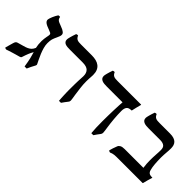

<svg xmlns="http://www.w3.org/2000/svg" viewBox="46 -1178 1815 1815"><g transform="rotate(45 954.0 -270.5)"><path d="M185.1 -558.6Q187 -546.4 190.9 -538.6Q194.8 -530.8 202.1 -524.9Q209.5 -519 221.4 -514.2Q233.4 -509.3 251.5 -502.4Q271 -495.6 283.4 -489Q295.9 -482.4 303.2 -476.1Q310.5 -469.7 313.5 -463.4Q316.4 -457 316.4 -449.7Q316.4 -439.5 312.7 -429.4Q309.1 -419.4 301.8 -403.3Q294.4 -387.2 289.3 -375.5Q284.2 -363.8 281.2 -352.5Q278.3 -341.3 276.9 -328.9Q275.4 -316.4 275.4 -299.3Q275.4 -272 283.7 -241.9Q292 -211.9 303.7 -183.6Q315.4 -155.3 327.4 -131.1Q339.4 -106.9 346.7 -91.8Q348.6 -87.9 349.1 -85.4Q349.6 -83 349.6 -80.6Q349.6 -77.1 346.7 -71.3Q334.5 -49.3 324.7 -29.5Q314.9 -9.8 306.6 9.8Q292.5 11.2 278.8 9.8Q270.5 -45.4 262 -81.8Q253.4 -118.2 244.1 -147Q237.3 -135.3 231.4 -123.5Q225.6 -111.8 220.2 -98.6Q214.8 -85.4 209.5 -70.3Q204.1 -55.2 198.2 -36.6Q195.8 -29.3 191.4 -26.9Q187 -24.4 179.7 -22Q163.1 -17.6 143.6 -12Q124 -6.3 105.5 -0.7Q86.9 4.9 71 10Q55.2 15.1 45.4 19Q40 20 33.7 18.1Q27.3 16.1 23.4 13.2Q28.8 -5.4 33.9 -25.6Q39.1 -45.9 45.9 -67.9Q49.8 -82 55.2 -90.3Q60.5 -98.6 73.7 -102.5Q107.9 -112.8 133.3 -119.4Q158.7 -126 177 -134.5Q195.3 -143.1 208.3 -155.8Q221.2 -168.5 230.5 -190.4Q226.1 -209.5 224.1 -229Q222.2 -248.5 222.2 -273.4Q222.2 -289.1 224.4 -304.9Q226.6 -320.8 229 -334.5Q231.4 -345.7 232.9 -355Q234.4 -364.3 234.4 -370.1Q234.4 -380.9 224.4 -386.2Q214.4 -391.6 198.2 -397.5Q179.7 -404.3 165 -410.4Q150.4 -416.5 140.1 -423.6Q129.9 -430.7 124.5 -439.5Q119.1 -448.2 120.1 -460.4Q120.6 -466.8 124.8 -479.2Q128.9 -491.7 135 -505.9Q141.1 -520 148.4 -533.9Q155.8 -547.9 162.6 -557.6Q166 -559.6 172.9 -559.6Q176.3 -559.6 179.4 -559.3Q182.6 -559.1 185.1 -558.6Z M429.2 -555.2Q435.5 -541 442.6 -533Q449.7 -524.9 459 -520.8Q468.3 -516.6 480.5 -515.4Q492.7 -514.2 509.3 -514.2H653.8Q684.6 -514.2 710.4 -507.8Q736.3 -501.5 755.1 -486.8Q773.9 -472.2 784.2 -448.7Q794.4 -425.3 794.4 -391.1Q794.4 -377 793 -362.3Q792 -351.1 791.3 -337.6Q790.5 -324.2 790.5 -303.7Q790.5 -260.7 795.7 -219Q800.8 -177.2 806.6 -137.7Q809.6 -117.2 812.7 -99.6Q815.9 -82 815.9 -72.3Q815.9 -63 814 -58.1Q812 -53.2 807.1 -47.4Q796.4 -34.2 785.2 -18.8Q773.9 -3.4 765.1 9.8Q751.5 11.2 738.3 9.8Q737.3 0.5 736.3 -17.1Q735.4 -34.7 734.4 -54.9Q733.4 -75.2 732.9 -95.2Q732.4 -115.2 732.4 -129.9Q732.4 -175.8 732.9 -204.3Q733.4 -232.9 734.1 -252.2Q734.9 -271.5 735.8 -285.6Q736.8 -299.8 737.3 -317.4Q738.3 -359.9 715.8 -382.6Q693.4 -405.3 641.6 -405.3H471.2Q453.6 -405.3 437.3 -406.5Q420.9 -407.7 408.4 -412.6Q396 -417.5 388.4 -427.5Q380.9 -437.5 380.9 -454.6Q380.9 -459 382.8 -468.5Q384.8 -478 388.2 -491Q391.6 -503.9 396.5 -519.5Q401.4 -535.2 407.2 -551.3Q412.1 -553.7 418 -554.7Q423.8 -555.7 429.2 -555.2Z M1286.6 -411.1Q1251.5 -411.1 1237.3 -393.6Q1223.1 -376 1223.1 -340.3Q1223.1 -315.4 1224.4 -289.3Q1225.6 -263.2 1227.8 -237.3Q1230 -211.4 1232.9 -186.3Q1235.8 -161.1 1239.3 -138.7Q1242.2 -118.7 1244.9 -99.4Q1247.6 -80.1 1247.6 -71.8Q1247.6 -58.1 1238.8 -47.4Q1228 -33.7 1217.5 -19Q1207 -4.4 1197.8 9.8Q1184.1 11.2 1170.9 9.8Q1167.5 -21.5 1166.3 -61.3Q1165 -101.1 1165 -145Q1165 -183.1 1165.8 -221.7Q1166.5 -260.3 1167.7 -294.9Q1168.9 -329.6 1170.4 -358.2Q1171.9 -386.7 1173.3 -405.3H963.4Q945.8 -405.3 929.2 -406.7Q912.6 -408.2 899.7 -413.6Q886.7 -418.9 878.9 -429.2Q871.1 -439.5 871.1 -456.5Q871.1 -460.9 872.8 -470.2Q874.5 -479.5 877.9 -491.9Q881.3 -504.4 886 -519.8Q890.6 -535.2 896.5 -551.3Q901.4 -553.7 907.2 -554.7Q913.1 -555.7 918.5 -555.2Q924.8 -541 931.9 -533Q939 -524.9 948.2 -520.8Q957.5 -516.6 969.7 -515.4Q981.9 -514.2 998.5 -514.2H1311.5Q1314.5 -514.2 1314 -510.7Q1306.6 -483.9 1301.3 -461.9Q1295.9 -439.9 1290.5 -414.6Q1290 -411.1 1286.6 -411.1Z M1479.5 -555.2Q1485.8 -541 1492.9 -533Q1500 -524.9 1509.3 -520.8Q1518.6 -516.6 1530.8 -515.4Q1543 -514.2 1559.6 -514.2H1699.2Q1730.5 -514.2 1751.2 -507.1Q1772 -500 1783.9 -487.5Q1795.9 -475.1 1800.8 -458Q1805.7 -440.9 1805.7 -421.4Q1805.7 -404.3 1804.7 -389.6Q1803.7 -375 1802.5 -359.9Q1801.3 -344.7 1800.3 -328.6Q1799.3 -312.5 1799.3 -293Q1799.3 -287.6 1799.6 -274.4Q1799.8 -261.2 1800.5 -244.4Q1801.3 -227.5 1802.7 -208.5Q1804.2 -189.5 1807.1 -171.6Q1810.1 -153.8 1814.2 -139.4Q1818.4 -125 1824.7 -117.2Q1832.5 -107.4 1844.5 -104.2Q1856.4 -101.1 1875 -101.1Q1877 -101.1 1876.5 -98.1Q1868.7 -73.2 1862.3 -50.8Q1856 -28.3 1850.1 -3.4Q1849.6 -1.5 1848.1 -0.7Q1846.7 0 1845.2 0H1525.4Q1507.8 0 1494.4 0.2Q1481 0.5 1469.2 1.7Q1457.5 2.9 1447 5.9Q1436.5 8.8 1424.8 14.2Q1419.4 13.2 1414.1 11.2Q1408.7 9.3 1405.3 5.4Q1409.2 -11.2 1416.3 -32.5Q1423.3 -53.7 1432.1 -75.7Q1437.5 -89.4 1453.1 -98.1Q1468.8 -106.9 1500.5 -106.9H1750.5Q1746.6 -133.3 1745.1 -156.7Q1743.7 -180.2 1743.7 -203.1Q1743.7 -221.2 1744.4 -240.7Q1745.1 -260.3 1746.3 -278.8Q1747.6 -297.4 1748.3 -313.7Q1749 -330.1 1749 -341.8Q1749 -356 1745.8 -367.7Q1742.7 -379.4 1734.1 -387.7Q1725.6 -396 1711.4 -400.6Q1697.3 -405.3 1675.3 -405.3H1524.4Q1506.8 -405.3 1490.2 -406.7Q1473.6 -408.2 1460.7 -413.6Q1447.8 -418.9 1439.9 -429.2Q1432.1 -439.5 1432.1 -456.5Q1432.1 -460.9 1433.8 -470.2Q1435.5 -479.5 1439 -491.9Q1442.4 -504.4 1447 -519.8Q1451.7 -535.2 1457.5 -551.3Q1462.4 -553.7 1468.3 -554.7Q1474.1 -555.7 1479.5 -555.2Z"/></g></svg>

Font: Federov2
Style: Regular
Weight: 400
Designer: Olexa M. Volochay | Cyreal.org
Foundry: Olexa M. Volochay | Cyreal.org
Version: Version 1.000